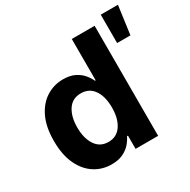

<svg xmlns="http://www.w3.org/2000/svg" viewBox="-171 -927 1089 1099"><g transform="rotate(-30 374.0 -378.0)"><path d="M261.4 8.9Q199.2 8.9 149.1 -23.3Q99.1 -55.4 69.6 -118.1Q40.1 -180.8 40.1 -272Q40.1 -365.8 70.5 -428.1Q100.9 -490.4 151.1 -521.5Q201.3 -552.6 261 -552.6Q306.8 -552.6 337.5 -537.1Q368.3 -521.7 387.3 -498.9Q406.2 -476.2 416.2 -453.8H420.8V-727.3H571.7V0H422.6V-87.4H416.2Q405.9 -64.6 386.4 -42.4Q366.8 -20.2 336.1 -5.7Q305.4 8.9 261.4 8.9ZM309.3 -111.5Q364 -111.5 394 -155.7Q424 -199.9 424 -272.7Q424 -345.9 394.2 -389Q364.3 -432.2 309.3 -432.2Q253.2 -432.2 223.9 -388Q194.6 -343.8 194.6 -272.7Q194.6 -201.3 224.1 -156.4Q253.6 -111.5 309.3 -111.5ZM633.9 -577.4V-764.9H747.5L721.9 -577.4Z"/></g></svg>

Font: Inter Zeller
Style: Bold
Weight: 700
Designer: Rasmus Andersson; Joe Bland
Foundry: zeller
Version: Version 3.015;git-dec3a8cb1